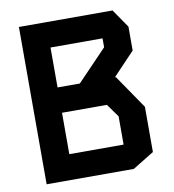

<svg xmlns="http://www.w3.org/2000/svg" viewBox="-79 -766 758 836"><g transform="rotate(-10 300.0 -348.0)"><path d="M60 -695.5V0H445.5L540 -58V-258L438 -407H433.5L530 -508.5V-614L474 -695.5ZM180 -583.5H410V-544L278.5 -407H180ZM180 -295H378.5L420 -237V-112H180Z"/></g></svg>

Font: Kode
Style: Regular
Weight: 400
Monospace: yes
Designer: Isa Ozler
Foundry: Kadena LLC
Version: Version 1.000;gftools[0.9.28]